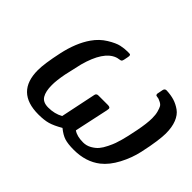

<svg xmlns="http://www.w3.org/2000/svg" viewBox="-137 -1004 1315 1315"><g transform="rotate(45 520.5 -347.0)"><path d="M113.8 -190.9Q113.8 -253.9 140.9 -379.4Q168 -504.9 225.1 -586.9Q261.2 -638.7 311.5 -669.4Q361.8 -700.2 395.5 -707.5Q429.2 -714.8 460.9 -714.8Q481.9 -714.8 482.9 -713.9L486.8 -709Q488.8 -703.1 488.8 -702.1Q488.8 -696.3 481 -659.2Q478 -646 473.6 -642.1Q469.2 -638.2 455.6 -636.5Q441.9 -634.8 431.2 -630.9Q342.3 -597.7 295.9 -426.8Q288.1 -397 267.1 -299.8Q253.9 -231 253.9 -186Q253.9 -125 273.9 -92Q293.9 -59.1 345.2 -59.1Q407.2 -59.1 454.1 -85.9L507.8 -344.2Q511.7 -361.3 530.8 -360.8H621.1Q645 -360.8 645 -347.2Q645 -343.3 643.1 -331.1L589.8 -83Q623 -59.1 683.1 -59.1Q715.3 -59.1 743.2 -75Q771 -90.8 788.1 -110.8Q805.2 -130.9 821 -163.3Q836.9 -195.8 843.5 -214.8Q850.1 -233.9 857.9 -261.2Q869.1 -300.3 885 -380.6Q900.9 -460.9 900.9 -511.2Q900.9 -545.4 894 -569.8Q887.2 -594.2 880.6 -606.2Q874 -618.2 857.9 -626.5Q841.8 -634.8 836.9 -636Q832 -637.2 814.9 -640.1L810.1 -642.1Q806.2 -647.9 806.2 -653.8Q806.2 -657.7 814.9 -698.2Q818.8 -716.3 836.9 -715.8Q878.9 -713.9 911.9 -703.9Q944.8 -693.8 975.8 -671.9Q1006.8 -649.9 1023.9 -606.9Q1041 -564 1041 -502.9Q1041 -474.1 1033.9 -422.1Q1026.9 -370.1 1010.5 -295.7Q994.1 -221.2 956.5 -150.1Q918.9 -79.1 868.2 -39.1Q790 22 673.8 22Q616.7 22 583.7 11.5Q550.8 1 513.2 -29.8Q460 1 423.1 11.5Q386.2 22 331.1 22Q113.8 22 113.8 -190.9Z"/></g></svg>

Font: CMU Sans Serif
Style: BoldOblique
Weight: 700
Italic angle: -12°
Version: Version 0.7.0